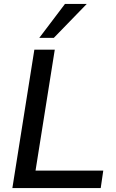

<svg xmlns="http://www.w3.org/2000/svg" viewBox="-20 -958 592 978"><path d="M43 0 155 -705H259L161 -89H506L493 0ZM180 -765 311 -938H422L254 -765Z"/></svg>

Font: Mulish ExtraLight SemiBold
Style: Italic
Weight: 600
Italic angle: -9°
Version: Version 3.603